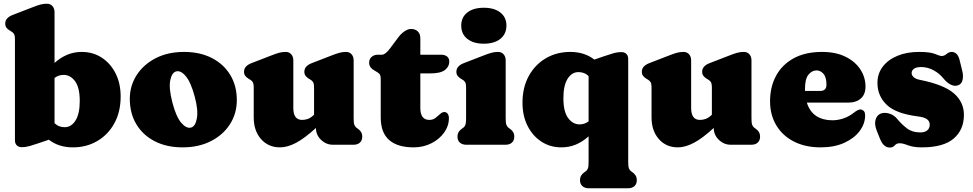

<svg xmlns="http://www.w3.org/2000/svg" viewBox="-20 -775 5211 1028"><path d="M272 -710V-438Q303.5 -466.5 339.8 -481.8Q376 -497 418 -497Q477.5 -497 524.5 -466.5Q571.5 -436 598.8 -382.2Q626 -328.5 626 -258Q626 -176.5 592.5 -115.2Q559 -54 501 -20Q443 14 370 14Q294 14 241.5 -27L189 -9Q163 0 140.5 6.5Q118 13 96 13Q80.5 13 70.2 3.5Q60 -6 60 -24V-563Q60 -585.5 54.5 -593.8Q49 -602 40 -607L33 -611Q22 -617.5 15 -626.2Q8 -635 8 -649Q8 -679.5 48 -695L154 -736Q179.5 -746 196 -750.5Q212.5 -755 231 -755Q250 -755 261 -742.2Q272 -729.5 272 -710ZM320 -374Q293 -374 272 -357.5V-115.5Q284.5 -103.5 298 -98.8Q311.5 -94 326 -94Q362 -94 384.5 -130Q407 -166 407 -234Q407 -306 382 -340Q357 -374 320 -374Z M965.5 -497Q1051 -497 1114.5 -464.2Q1178 -431.5 1213 -373.5Q1248 -315.5 1248 -239Q1248 -167.5 1211.5 -110.2Q1175 -53 1109.5 -19.5Q1044 14 957.5 14Q872.5 14 809 -18.5Q745.5 -51 710.2 -109.5Q675 -168 675 -246Q675 -315.5 711.5 -372.5Q748 -429.5 813.2 -463.2Q878.5 -497 965.5 -497ZM1003 -92Q1026.5 -98.5 1034.2 -142Q1042 -185.5 1022.5 -258Q1002 -334.5 974.8 -367Q947.5 -399.5 922.5 -392.5Q900 -386 891.5 -344.8Q883 -303.5 903 -226Q923 -149.5 950.5 -117.5Q978 -85.5 1003 -92Z M1338.5 -146V-305Q1338.5 -327.5 1333 -335.8Q1327.5 -344 1318.5 -349L1311.5 -353Q1300.5 -360 1293.5 -368.5Q1286.5 -377 1286.5 -391Q1286.5 -421.5 1326.5 -437L1432.5 -478Q1458 -488 1474.5 -492.5Q1491 -497 1509.5 -497Q1528.5 -497 1539.5 -484.2Q1550.5 -471.5 1550.5 -452V-197Q1550.5 -133 1597.5 -133Q1612.5 -133 1627.2 -138Q1642 -143 1657.5 -157L1661.5 -161V-305Q1661.5 -327.5 1656 -335.8Q1650.5 -344 1641.5 -349L1634.5 -353Q1623.5 -360 1616.5 -368.5Q1609.5 -377 1609.5 -391Q1609.5 -421.5 1649.5 -437L1755.5 -478Q1781 -488 1797.5 -492.5Q1814 -497 1832.5 -497Q1851.5 -497 1862.5 -484.2Q1873.5 -471.5 1873.5 -452V-142Q1873.5 -116.5 1877.2 -107Q1881 -97.5 1887.5 -92L1894.5 -87Q1906.5 -79 1913 -68.5Q1919.5 -58 1919.5 -43Q1919.5 -23 1907 -11.5Q1894.5 0 1872.5 0H1762.5Q1726.5 0 1699 -26.2Q1671.5 -52.5 1671.5 -90Q1610 -33.5 1564.2 -9.8Q1518.5 14 1479.5 14Q1416.5 14 1377.5 -30.5Q1338.5 -75 1338.5 -146Z M1991 -394 1984 -398Q1971.5 -405 1964 -414.8Q1956.5 -424.5 1956.5 -440Q1956.5 -458.5 1969.5 -470.2Q1982.5 -482 2002.5 -482H2024.5Q2043 -482 2068.5 -516L2112.5 -575Q2126.5 -594 2145.2 -607Q2164 -620 2180.5 -620Q2203 -620 2216.8 -607Q2230.5 -594 2230.5 -570V-482H2341.5Q2362 -482 2373.8 -472.5Q2385.5 -463 2385.5 -445Q2385.5 -418 2362 -400Q2338.5 -382 2283.5 -382H2230.5V-197Q2230.5 -133 2278.5 -133Q2298.5 -133 2312.2 -144Q2326 -155 2337.5 -165.5Q2349 -176 2361 -175Q2370.5 -174.5 2377 -165.8Q2383.5 -157 2383.5 -142Q2383.5 -101 2358 -65.2Q2332.5 -29.5 2289.5 -7.8Q2246.5 14 2194.5 14Q2109 14 2063.8 -25.2Q2018.5 -64.5 2018.5 -146V-350Q2018.5 -372.5 2010.8 -380Q2003 -387.5 1991 -394Z M2570.5 -541Q2514.5 -541 2482 -567Q2449.5 -593 2449.5 -638Q2449.5 -682.5 2482 -708Q2514.5 -733.5 2570.5 -733.5Q2626.5 -733.5 2659 -708Q2691.5 -682.5 2691.5 -638Q2691.5 -593 2659 -567Q2626.5 -541 2570.5 -541ZM2687.5 -452V-142Q2687.5 -116.5 2691.2 -107Q2695 -97.5 2701.5 -92L2708.5 -87Q2720.5 -79 2727 -68.5Q2733.5 -58 2733.5 -43Q2733.5 -23 2721 -11.5Q2708.5 0 2686.5 0H2476.5Q2455 0 2442.2 -11.5Q2429.5 -23 2429.5 -43Q2429.5 -58 2436 -68.5Q2442.5 -79 2454.5 -87L2461.5 -92Q2468.5 -97.5 2472 -107Q2475.5 -116.5 2475.5 -142V-305Q2475.5 -327.5 2470 -335.8Q2464.5 -344 2455.5 -349L2448.5 -353Q2437.5 -360 2430.5 -368.5Q2423.5 -377 2423.5 -391Q2423.5 -421.5 2463.5 -437L2569.5 -478Q2595 -488 2611.5 -492.5Q2628 -497 2646.5 -497Q2665.5 -497 2676.5 -484.2Q2687.5 -471.5 2687.5 -452Z M3132.5 233Q3111 233 3098.2 221.5Q3085.5 210 3085.5 190Q3085.5 175 3092 164.5Q3098.5 154 3110.5 146L3117.5 141Q3124.5 135.5 3128 126Q3131.5 116.5 3131.5 91V-45Q3100 -16.5 3063.8 -1.2Q3027.5 14 2985.5 14Q2926 14 2879 -16.5Q2832 -47 2804.8 -100.8Q2777.5 -154.5 2777.5 -225Q2777.5 -306.5 2811 -367.8Q2844.5 -429 2902.5 -463Q2960.5 -497 3033.5 -497Q3109.5 -497 3162 -456L3214.5 -474Q3241 -483 3263 -489.5Q3285 -496 3307.5 -496Q3323.5 -496 3333.5 -486.5Q3343.5 -477 3343.5 -459V91Q3343.5 116.5 3347.2 126Q3351 135.5 3357.5 141L3364.5 146Q3376.5 154 3383 164.5Q3389.5 175 3389.5 190Q3389.5 210 3377 221.5Q3364.5 233 3342.5 233ZM2996.5 -249Q2996.5 -177 3021.8 -143Q3047 -109 3083.5 -109Q3110.5 -109 3131.5 -125.5V-367.5Q3119 -379.5 3105.5 -384.2Q3092 -389 3077.5 -389Q3041.5 -389 3019 -353.2Q2996.5 -317.5 2996.5 -249Z M3468.5 -146V-305Q3468.5 -327.5 3463 -335.8Q3457.5 -344 3448.5 -349L3441.5 -353Q3430.5 -360 3423.5 -368.5Q3416.5 -377 3416.5 -391Q3416.5 -421.5 3456.5 -437L3562.5 -478Q3588 -488 3604.5 -492.5Q3621 -497 3639.5 -497Q3658.5 -497 3669.5 -484.2Q3680.5 -471.5 3680.5 -452V-197Q3680.5 -133 3727.5 -133Q3742.5 -133 3757.2 -138Q3772 -143 3787.5 -157L3791.5 -161V-305Q3791.5 -327.5 3786 -335.8Q3780.5 -344 3771.5 -349L3764.5 -353Q3753.5 -360 3746.5 -368.5Q3739.5 -377 3739.5 -391Q3739.5 -421.5 3779.5 -437L3885.5 -478Q3911 -488 3927.5 -492.5Q3944 -497 3962.5 -497Q3981.5 -497 3992.5 -484.2Q4003.5 -471.5 4003.5 -452V-142Q4003.5 -116.5 4007.2 -107Q4011 -97.5 4017.5 -92L4024.5 -87Q4036.5 -79 4043 -68.5Q4049.5 -58 4049.5 -43Q4049.5 -23 4037 -11.5Q4024.5 0 4002.5 0H3892.5Q3856.5 0 3829 -26.2Q3801.5 -52.5 3801.5 -90Q3740 -33.5 3694.2 -9.8Q3648.5 14 3609.5 14Q3546.5 14 3507.5 -30.5Q3468.5 -75 3468.5 -146Z M4614 -311Q4614 -270 4589.2 -247.8Q4564.5 -225.5 4520 -225.5H4300Q4315 -177.5 4350.2 -154.2Q4385.5 -131 4436 -131Q4466.5 -131 4496 -141Q4525.5 -151 4549.5 -170Q4575 -190 4587.5 -189Q4596.5 -188.5 4604.2 -181.5Q4612 -174.5 4612 -157Q4612 -112.5 4582.8 -73.5Q4553.5 -34.5 4500.2 -10.2Q4447 14 4374 14Q4292 14 4231 -17Q4170 -48 4136.5 -103.8Q4103 -159.5 4103 -233Q4103 -309.5 4135 -369Q4167 -428.5 4229.2 -462.8Q4291.5 -497 4382 -497Q4454.5 -497 4506.5 -471.5Q4558.5 -446 4586.2 -403.8Q4614 -361.5 4614 -311ZM4290 -298.5Q4290 -293 4290 -288H4371Q4405 -288 4405 -321.5Q4405 -362 4388.8 -380Q4372.5 -398 4352 -398Q4327 -398 4308.5 -375Q4290 -352 4290 -298.5Z M4912 -416Q4885 -416 4873 -406.5Q4861 -397 4861 -384Q4861 -372 4872 -362Q4883 -352 4903 -348Q5033.5 -322 5087.2 -275.2Q5141 -228.5 5141 -160Q5141 -80 5086 -33Q5031 14 4916 14Q4871 14 4842.2 3Q4813.5 -8 4797 -8Q4780.5 -8 4770.5 3.5Q4760.5 15 4744 15Q4728.5 15 4715.2 4.2Q4702 -6.5 4692 -31L4674 -76Q4660.5 -110.5 4668.2 -135Q4676 -159.5 4696 -167Q4717 -174.5 4742 -166.8Q4767 -159 4784 -138Q4808 -109 4836.2 -87.5Q4864.5 -66 4907 -66Q4932.5 -66 4945.2 -77.5Q4958 -89 4958 -107Q4958 -125 4944 -136.2Q4930 -147.5 4893 -152Q4777 -166.5 4727.5 -214Q4678 -261.5 4678 -331Q4678 -381 4706.5 -418.2Q4735 -455.5 4785 -476.2Q4835 -497 4900 -497Q4960 -497 4986.8 -486Q5013.5 -475 5020 -475Q5036 -475 5048.2 -486Q5060.5 -497 5076 -497Q5089.5 -497 5100.8 -487Q5112 -477 5118 -453L5132 -396Q5139 -369 5133.5 -346Q5128 -323 5106 -317Q5089 -312.5 5069.8 -322.2Q5050.5 -332 5034 -352Q5010 -382 4978.2 -399Q4946.5 -416 4912 -416Z"/></svg>

Font: Fraunces 9pt S100 Black
Style: Regular
Weight: 900
Version: Version 1.000; ttfautohint (v1.8.3)